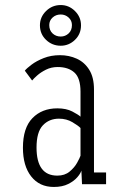

<svg xmlns="http://www.w3.org/2000/svg" viewBox="-20 -731 490 762"><path d="M193.5 11Q136.5 11 103.8 -30.8Q71 -72.5 71 -144.5Q71 -223.5 108.8 -262.2Q146.5 -301 207.5 -301Q243 -301 267 -288.5Q291 -276 299.5 -268V-367Q299.5 -421.5 275.2 -443.2Q251 -465 209 -465Q183.5 -465 162.5 -454.5Q141.5 -444 127.2 -431.2Q113 -418.5 107.5 -411.5L78.5 -450.5Q85.5 -459.5 105 -474.2Q124.5 -489 153.5 -500.5Q182.5 -512 218 -512Q254 -512 284.8 -498Q315.5 -484 334.2 -454Q353 -424 353 -376V-46.5H401V0H305.5L303 -54Q300 -43 287 -27.8Q274 -12.5 250.8 -0.8Q227.5 11 193.5 11ZM207.5 -34Q237 -34 256.2 -50Q275.5 -66 286 -85Q296.5 -104 299.5 -113V-223Q291 -232 267.5 -246Q244 -260 214 -260Q175 -260 150 -233.5Q125 -207 125 -145.5Q125 -34 207.5 -34ZM221 -549.5Q187 -549.5 162.8 -572.8Q138.5 -596 138.5 -630.5Q138.5 -663.5 162.8 -687.2Q187 -711 221 -711Q253.5 -711 277.5 -687.2Q301.5 -663.5 301.5 -630.5Q301.5 -596 277.5 -572.8Q253.5 -549.5 221 -549.5ZM221 -586Q239 -586 252.2 -598.2Q265.5 -610.5 265.5 -631.5Q265.5 -649.5 252.2 -661.5Q239 -673.5 221 -673.5Q202 -673.5 188.8 -661.5Q175.5 -649.5 175.5 -631.5Q175.5 -610.5 188.8 -598.2Q202 -586 221 -586Z"/></svg>

Font: Trispace Condensed ExtraLight
Style: Regular
Weight: 200
Width: 3
Designer: Tyler Finck
Foundry: Etcetera Type Company
Version: Version 1.210; ttfautohint (v1.8.3)